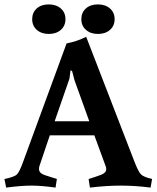

<svg xmlns="http://www.w3.org/2000/svg" viewBox="-30 -842 710 871"><path d="M147 -75Q147 -57 172 -48L228 -30L222 9Q158 0 112.5 0Q67 0 -2 9L-10 -30Q35 -39 47 -51Q59 -63 76 -111L272 -645Q319 -654 361 -675L579 -111Q597 -64 609 -51.5Q621 -39 660 -30L653 9Q584 0 518.5 0Q453 0 378 9L372 -30Q405 -40 428.5 -49Q452 -58 452 -75Q452 -82 449 -89L398 -228H196L149 -89Q147 -84 147 -75ZM285 -485 218 -292H375L308 -478L297 -520L290 -523ZM137 -706.5Q116 -725 116 -755Q116 -785 136.5 -803.5Q157 -822 191 -822Q225 -822 246 -803.5Q267 -785 267 -755Q267 -725 246 -706.5Q225 -688 191.5 -688Q158 -688 137 -706.5ZM360 -706.5Q339 -725 339 -755Q339 -785 359.5 -803.5Q380 -822 414 -822Q448 -822 469 -803.5Q490 -785 490 -755Q490 -725 469 -706.5Q448 -688 414.5 -688Q381 -688 360 -706.5Z"/></svg>

Font: Buenard
Style: Bold
Weight: 700
Foundry: FontFuror
Version: Version 1.002 2011